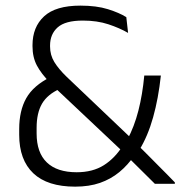

<svg xmlns="http://www.w3.org/2000/svg" viewBox="-20 -670 658 700"><path d="M617.5 0H544.5Q534 -10.5 518.8 -25.5Q503.5 -40.5 487.2 -56.8Q471 -73 456.2 -87.5Q441.5 -102 432.5 -110.5L424 -120.5L172 -358L162.5 -368.5Q130.5 -401 114.5 -431.2Q98.5 -461.5 98.5 -501.5V-505Q98.5 -571.5 140.8 -610.5Q183 -649.5 273 -649.5Q332 -649.5 373.5 -636.5Q415 -623.5 440.5 -607.5L447 -550Q416 -568 375 -581.5Q334 -595 282 -595Q218 -595 190.2 -570.2Q162.5 -545.5 162.5 -504V-500.5Q162.5 -469.5 178 -444Q193.5 -418.5 222.5 -390.5L461 -163.5L475.5 -147.5Q489 -134.5 503 -120.8Q517 -107 531.2 -92.5Q545.5 -78 560.2 -63.2Q575 -48.5 589.5 -33.8Q604 -19 617.5 -5ZM254 10.5Q153 10.5 101.5 -38.2Q50 -87 50 -178.5V-199.5Q50 -266.5 75.8 -312.2Q101.5 -358 165.5 -390L199 -346.5Q153 -326 133.2 -292Q113.5 -258 113.5 -204V-183.5Q113.5 -113.5 150.8 -77.8Q188 -42 259.5 -42Q318 -42 358.8 -67.8Q399.5 -93.5 429 -141L444.5 -161.5Q469.5 -208 484.5 -266.5Q499.5 -325 506 -394.5H566.5Q557.5 -311 538.2 -242.2Q519 -173.5 487 -121.5L471 -104.5Q446 -68 415 -42.5Q384 -17 344.5 -3.2Q305 10.5 254 10.5Z"/></svg>

Font: Anek Devanagari Light
Style: Regular
Weight: 300
Designer: Kailash Malviya (Devanagari) & Yesha Goshar (Latin)
Foundry: Ek Type
Version: Version 1.003